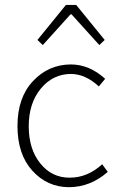

<svg xmlns="http://www.w3.org/2000/svg" viewBox="-20 -757 489 789"><path d="M133.8 -592.8 251 -736.8H293L410.2 -592.8L388.2 -571.8L273.9 -698.2H270L155.8 -571.8ZM262.7 12.2Q173.8 11.7 112.8 -55.7Q51.8 -123 51.8 -239.3Q51.8 -355.5 115.2 -423.3Q178.7 -491.7 271 -492.2Q347.2 -492.2 412.1 -433.1L386.2 -401.9Q331.1 -452.6 272 -453.1Q197.8 -453.1 147.9 -393.1Q98.1 -333 98.1 -238.3Q98.1 -143.6 146 -85Q193.4 -26.4 266.6 -26.9Q339.8 -26.9 399.9 -82L422.9 -50.8Q351.6 12.2 262.7 12.2Z"/></svg>

Font: SourceSansPro-Light
Style: Regular
Weight: 300
Designer: Paul D. Hunt
Foundry: Adobe Systems Incorporated
Version: Version 2.020;PS 2.0;hotconv 1.0.86;makeotf.lib2.5.63406